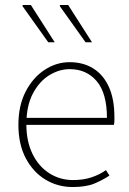

<svg xmlns="http://www.w3.org/2000/svg" viewBox="-20 -740 518 772"><path d="M272 12Q212 12 162.5 -18Q113 -48 83.5 -104Q54 -160 54 -238Q54 -316 83.5 -372.5Q113 -429 160 -459.5Q207 -490 260 -490Q315 -490 355.5 -464.5Q396 -439 418 -390Q440 -341 440 -270Q440 -263 440 -255Q440 -247 438 -238H70V-266H410Q410 -365 369 -413.5Q328 -462 260 -462Q218 -462 178 -437.5Q138 -413 112 -363.5Q86 -314 86 -240Q86 -172 110.5 -121.5Q135 -71 178 -43.5Q221 -16 274 -16Q315 -16 348 -27Q381 -38 406 -56L420 -34Q393 -16 359.5 -2Q326 12 272 12ZM174 -570 70 -716 72 -720H104L200 -570ZM324 -570 220 -716 222 -720H254L350 -570Z"/></svg>

Font: Mada ExtraLight
Style: Regular
Weight: 250
Designer: Khaled Hosny
Version: Version 1.5